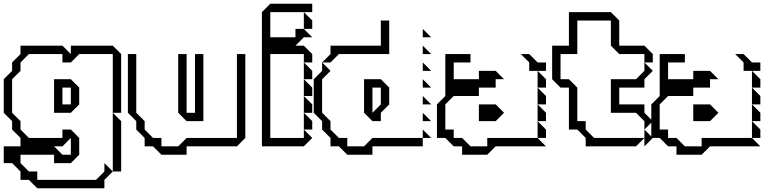

<svg xmlns="http://www.w3.org/2000/svg" viewBox="-20 -785 4136 1030"><path d="M315 -225H360V-315H315ZM585 135V-180L630 -135V135ZM270 0 315 45H360V-45L315 0ZM90 0V-45L45 -90V-135L0 -180V-360L45 -405V-450L90 -495V-540H315L360 -495V-540H585L630 -495V-180H585V-495H405L360 -450H315V-495H135L90 -450V-405L45 -360V-180L90 -135V-90L135 -45H315V-90H360L405 -45V45L360 90H270V45H90V90L135 135H180V180H495L540 135V90L585 135L540 180V225H180L135 180H90V135L45 90H0V0ZM270 -180V-360H360L405 -315V-225L360 -180Z M936 -180V-495H981V-180H1026V-495H1071V-135H981ZM756 0V-45L711 -90V-135L666 -180V-495H711V-180L756 -135V-90L801 -45H846V0H936L981 -45H1251V-495H1296V-45L1251 0H981V45H846L801 0Z M1610 -630V-720L1655 -675V-630ZM1610 -360V-450L1655 -405V-360ZM1610 -270V-360L1655 -315V-270ZM1610 -180V-270L1655 -225V-180ZM1610 -90V-180L1655 -135V-90ZM1385 0V-720L1430 -765H1655V-720H1430V-585H1565V-630H1610L1655 -585H1610L1565 -540H1610L1655 -495V-450H1610V-495H1430V-45H1610V-90L1655 -45L1610 0Z M2248 -585V-630L2293 -585ZM2248 -495V-540L2293 -495ZM1708 -450 1753 -495V-540H2023V-675H2068V-495H1798L1753 -450ZM2248 -405V-450L2293 -405ZM1753 0V-45L1708 -90V-135L1663 -180V-360L1708 -405V-450L1753 -405L1708 -360V-180L1753 -135V-90L1798 -45H1843V0H1933L1978 -45H2248V0H1978V45H1843L1798 0ZM1978 -180 2023 -225V-315H1978ZM2248 -315V-360L2293 -315ZM2248 -225V-270L2293 -225ZM2248 -135V-180L2293 -135ZM2248 -45V-90L2293 -45ZM1933 -180V-360H2023L2068 -315V-225L2023 -180V-135H1978Z M2819 -405V-450L2774 -495H2819L2864 -450H2909V-405ZM2864 -315V-405L2909 -360V-315ZM2864 -225V-315L2909 -270V-225ZM2864 -135V-225L2909 -180V-135ZM2864 -45V-135L2909 -90V-45ZM2324 -45V-225L2369 -270V-495H2504V-450H2414V-360H2549V-405H2639L2684 -360H2639V-315H2549V-270H2414L2369 -225V-90H2414V-45H2459L2504 0H2594V-45H2864L2909 0H2639L2594 45H2459V0H2414L2369 -45ZM2549 -135V-225H2639L2684 -180L2639 -135Z M3257 -180V-360H3392L3437 -405V-450L3482 -405L3437 -360V-315H3302V-225H3437V-180L3482 -135L3437 -90V-135L3392 -180ZM3437 0V-90L3482 -45ZM3032 -90V-315H2987L2942 -360V-540H3032V-720H3257L3302 -675V-540H3437L3482 -495V-450H3437V-495H3302L3257 -540V-675H3077V-495H2987V-360H3032L3077 -315V-135H3122V-90L3167 -45H3437L3392 0H3122V-45L3077 -90Z M3969 -405V-450L3924 -495H3969L4014 -450H4059V-405ZM4014 -315V-405L4059 -360V-315ZM4014 -225V-315L4059 -270V-225ZM4014 -135V-225L4059 -180V-135ZM4014 -45V-135L4059 -90V-45ZM3474 -45V-225L3519 -270V-495H3654V-450H3564V-360H3699V-405H3789L3834 -360H3789V-315H3699V-270H3564L3519 -225V-90H3564V-45H3609L3654 0H3744V-45H4014L4059 0H3789L3744 45H3609V0H3564L3519 -45ZM3699 -135V-225H3789L3834 -180L3789 -135Z"/></svg>

Font: Rubik Iso
Style: Regular
Weight: 400
Designer: Hubert and Fischer, NaN
Foundry: Hubert and Fischer, NaN
Version: Version 2.200